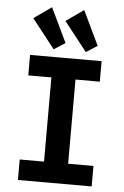

<svg xmlns="http://www.w3.org/2000/svg" viewBox="-59 -910 617 952"><g transform="rotate(5 250.0 -434.0)"><path d="M67 0V-102H188V-521H73V-623H429V-521H308V-102H434V0ZM187 -661 73 -806 161 -868 243 -697ZM347 -661 233 -806 321 -868 403 -697Z"/></g></svg>

Font: Inconsolata ExtraBold
Style: Regular
Weight: 800
Designer: Raph Levien, Cyreal, Brenton Simpson
Foundry: Raph Levien, Cyreal, Google
Version: Version 3.001